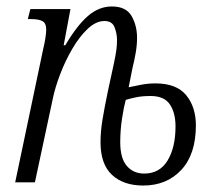

<svg xmlns="http://www.w3.org/2000/svg" viewBox="-20 -564 661 594"><path d="M423 10Q362 10 326.5 -23Q291 -56 291 -124Q291 -157 297 -193.5Q303 -230 314 -283Q326 -338 332 -366Q338 -394 340 -409.5Q342 -425 342 -440Q342 -460 334.5 -479.5Q327 -499 303 -499Q277 -499 251.5 -475Q226 -451 204 -413.5Q182 -376 166 -334Q150 -292 143 -257L88 0H27L114 -414Q118 -430 120.5 -446.5Q123 -463 123 -473Q123 -492 111.5 -498.5Q100 -505 75 -505H66L74 -536H198L177 -424H182Q218 -485 252 -514.5Q286 -544 326 -544Q370 -544 387 -514.5Q404 -485 404 -447Q404 -425 400 -401.5Q396 -378 390 -354Q387 -339 384 -324Q381 -309 378 -294Q396 -298 417.5 -302Q439 -306 461 -306Q526 -306 556 -269.5Q586 -233 586 -176Q586 -87 541 -38.5Q496 10 423 10ZM426 -27Q474 -27 498.5 -67.5Q523 -108 523 -173Q523 -215 505.5 -241Q488 -267 446 -267Q420 -267 401 -263Q382 -259 369 -255Q363 -233 357.5 -197Q352 -161 352 -124Q352 -74 372.5 -50.5Q393 -27 426 -27Z"/></svg>

Font: Noto Serif ExtraCondensed Light
Style: Italic
Weight: 300
Width: 2
Italic angle: -12°
Designer: Monotype Design Team
Foundry: Monotype Imaging Inc.
Version: Version 2.014; ttfautohint (v1.8.4.7-5d5b)